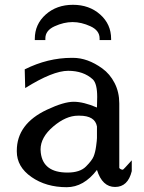

<svg xmlns="http://www.w3.org/2000/svg" viewBox="-20 -766 599 800"><path d="M125 -599V-604Q125 -665 170.5 -705.5Q216 -746 284 -746Q352 -746 397.5 -705.5Q443 -665 443 -604V-599H395V-606Q395 -639 357 -656.5Q319 -674 282.5 -674Q246 -674 207.5 -656.5Q169 -639 169 -606V-599ZM529 -53Q513 13 459.5 13Q406 13 384 -58Q329 14 258 14Q172 14 111 -28.5Q50 -71 50 -135V-138Q50 -250 176 -309Q246 -342 287 -342Q328 -342 384 -318L385 -362Q385 -417 367 -435Q328 -471 264 -471Q200 -471 85 -399L83 -477Q179 -525 279 -525H284Q345 -525 406 -481Q438 -458 457.5 -420Q477 -382 477 -335V-66Q483 -59 492 -59Q494 -59 529 -98ZM384 -239Q376 -284 311 -284H305Q255 -284 202 -239Q149 -194 149 -143Q149 -136 150 -129Q160 -47 261 -47Q313 -47 338 -72Q363 -97 370 -114Q377 -131 380.5 -157Q384 -183 384 -191Z"/></svg>

Font: Sawarabi Mincho
Style: Regular
Weight: 400
Version: Version 1.00